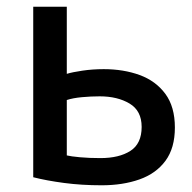

<svg xmlns="http://www.w3.org/2000/svg" viewBox="-20 -541 573 572"><path d="M283 11Q223 11 170.5 4Q118 -3 79 -13V-521H179V-321Q195 -326 225.5 -330.5Q256 -335 289 -335Q348 -335 396 -317.5Q444 -300 472.5 -261.5Q501 -223 501 -161Q501 -100 473 -62Q445 -24 395.5 -6.5Q346 11 283 11ZM279 -70Q335 -70 368.5 -91.5Q402 -113 402 -163Q402 -211 366 -232.5Q330 -254 277 -254Q251 -254 224 -251.5Q197 -249 179 -243V-78Q191 -75 218.5 -72.5Q246 -70 279 -70Z"/></svg>

Font: Ubuntu Sans Medium
Style: Regular
Weight: 500
Designer: Dalton Maag Ltd
Foundry: Dalton Maag Ltd
Version: Version 1.006; ttfautohint (v1.8.4.7-5d5b)